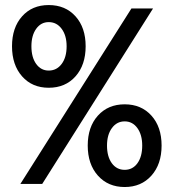

<svg xmlns="http://www.w3.org/2000/svg" viewBox="-20 -732 690 764"><path d="M173.8 -382.8Q107.9 -382.8 67.9 -428.2Q27.8 -473.6 27.8 -547.9Q27.8 -622.1 67.9 -667Q107.9 -711.9 173.8 -711.9Q240.2 -711.9 280.5 -667Q320.8 -622.1 320.8 -547.9Q320.8 -473.6 280.5 -428.2Q240.2 -382.8 173.8 -382.8ZM61 0 502.9 -698.2H588.9L147.9 0ZM173.8 -451.2Q205.6 -451.2 225.3 -477.5Q245.1 -503.9 245.1 -547.9Q245.1 -590.8 225.3 -617.4Q205.6 -644 173.8 -644Q143.1 -644 124 -617.4Q105 -590.8 105 -547.9Q105 -503.9 124 -477.5Q143.1 -451.2 173.8 -451.2ZM582.5 -33.2Q542 12.2 476.1 12.2Q410.2 12.2 369.6 -33.2Q329.1 -78.6 329.1 -152.8Q329.1 -227.1 369.6 -272Q410.2 -316.9 476.1 -316.9Q542 -316.9 582.5 -272Q623 -227.1 623 -152.8Q623 -78.6 582.5 -33.2ZM545.9 -152.8Q545.9 -195.8 526.6 -222.4Q507.3 -249 476.1 -249Q444.8 -249 425.3 -222.4Q405.8 -195.8 405.8 -152.8Q405.8 -108.9 425 -82.5Q444.3 -56.2 476.1 -56.2Q507.8 -56.2 526.9 -82.5Q545.9 -108.9 545.9 -152.8Z"/></svg>

Font: Azeret Mono
Style: Regular
Weight: 400
Designer: Martin Vácha
Foundry: Displaay
Version: Version 1.002